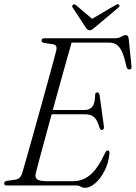

<svg xmlns="http://www.w3.org/2000/svg" viewBox="-21 -882 645 913"><path d="M342 0H10.5Q-1.5 0 -1 -10.5Q-1 -19.5 11.5 -22L54 -28Q76 -32 84 -56.5Q91.5 -82 104.5 -128Q117.5 -174 133.8 -231.8Q150 -289.5 167 -351Q184 -412.5 200 -470Q216 -527.5 228.2 -573Q240.5 -618.5 247 -643.5Q252 -667 233.5 -671L187.5 -678Q176.5 -681 176.5 -688.5Q176.5 -700 190.5 -700H523.5Q543.5 -700 555.8 -707.5Q568 -715 577 -715Q589 -715 591 -698L604 -569Q606.5 -552 595 -551.5Q584 -550.5 580 -566.5Q570 -613 558.5 -637.2Q547 -661.5 532 -670.5Q517 -679.5 496 -679.5H319.5Q311 -650.5 296.8 -599.8Q282.5 -549 265.2 -486.5Q248 -424 230 -359H382Q404 -359 417.5 -374Q431 -389 431.5 -432Q432.5 -442.5 441 -442.5Q450.5 -442.5 452.5 -430.5L473 -281.5Q475 -265 464.5 -264Q456 -263.5 452 -276Q441 -313 425.8 -325.8Q410.5 -338.5 383.5 -338.5H224.5Q208 -278 192.8 -222Q177.5 -166 166 -123.2Q154.5 -80.5 149 -58.5Q144.5 -39 155 -29.8Q165.5 -20.5 202.5 -20.5H327Q372.5 -20.5 408.5 -50.8Q444.5 -81 479 -155Q484.5 -166.5 491.5 -166.5Q500.5 -166.5 499.5 -152Q495.5 -108 476.8 -71Q458 -34 432.8 -11.5Q407.5 11 383 11Q371.5 11 362.8 5.5Q354 0 342 0ZM431 -752.5Q423 -746 417.5 -742Q412 -738 405.5 -738Q398.5 -738 394.5 -741.8Q390.5 -745.5 386 -752.5L324.5 -846Q319 -854.5 326.5 -859.5Q333 -864.5 341 -857L417 -792.5L527 -857Q540 -865 545 -859.5Q551 -853.5 541.5 -845.5Z"/></svg>

Font: Fraunces 144pt Soft Light
Style: Italic
Weight: 300
Italic angle: -16°
Version: Version 1.000;[b76b70a41]